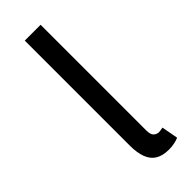

<svg xmlns="http://www.w3.org/2000/svg" viewBox="-225 -680 713 713"><g transform="rotate(-45 131.5 -323.5)"><path d="M183 9Q150 9 129.5 -3.5Q109 -16 99.5 -41.5Q90 -67 90 -104V-656H173V-102Q173 -79 182 -71Q191 -63 202 -63Q207 -63 212 -64Q217 -65 223 -66L235 -1Q226 3 212.5 6Q199 9 183 9Z"/></g></svg>

Font: Source Sans 3 ExtraLight
Style: Regular
Weight: 400
Version: Version 3.052;hotconv 1.1.0;makeotfexe 2.6.0